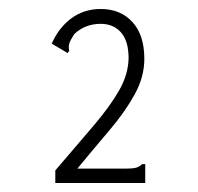

<svg xmlns="http://www.w3.org/2000/svg" viewBox="-20 -653 440 427"><path d="M103 -274Q153 -332 189 -374.5Q225 -417 245 -452Q265 -487 266 -523Q266 -562 249 -581Q232 -600 204 -600Q169 -600 145 -577Q136 -563 134 -556Q132 -549 134 -540L130 -535L122 -540L95 -556Q111 -592 139 -612.5Q167 -633 204 -633Q248 -633 274.5 -604Q301 -575 301 -522Q301 -482 279.5 -443Q258 -404 224 -364Q190 -324 152 -278H259Q275 -278 282.5 -280Q290 -282 296 -288H303V-246H103Z"/></svg>

Font: Inconsolata Condensed Light
Style: Regular
Weight: 300
Width: 3
Monospace: yes
Designer: Raph Levien, Cyreal, Brenton Simpson
Foundry: Raph Levien, Cyreal, Google
Version: Version 3.001; ttfautohint (v1.8.2.53-6de2)